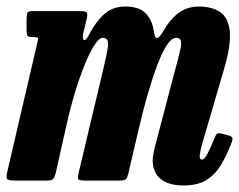

<svg xmlns="http://www.w3.org/2000/svg" viewBox="-33 -554 733 589"><path d="M69.5 -520H209Q225.5 -520 231 -517.2Q236.5 -514.5 234 -500L222.5 -452.5Q219 -435 224.5 -431.2Q230 -427.5 241 -449Q260.5 -487 286.5 -510.5Q312.5 -534 351 -534Q394 -534 414 -513Q434 -492 438.5 -460Q442 -437.5 448.2 -437Q454.5 -436.5 466 -455.5Q489.5 -496 515.8 -515Q542 -534 577.5 -534Q616 -534 641.5 -517.5Q667 -501 671.8 -459.2Q676.5 -417.5 654 -341L586.5 -110.5Q584 -102.5 581.8 -90.2Q579.5 -78 579.5 -75Q579.5 -64.5 586 -64.5Q594.5 -64.5 603.8 -82.8Q613 -101 625.5 -131Q629 -141 632.8 -143.8Q636.5 -146.5 647.5 -144L666 -139Q678 -136 679.8 -131.5Q681.5 -127 676 -112.5Q661.5 -75.5 644 -46.8Q626.5 -18 599.8 -1.5Q573 15 530 15Q484.5 15 460 -5Q435.5 -25 435.5 -61.5Q435.5 -72 438 -85Q440.5 -98 443.5 -108.5L499 -320Q514.5 -375.5 521.2 -406.8Q528 -438 507.5 -438Q493 -438 477.8 -414Q462.5 -390 447.8 -350Q433 -310 419 -261Q405 -212 393.5 -162L360.5 -21Q357.5 -9 353.2 -4.5Q349 0 334 0H229.5Q209 0 207 -4.8Q205 -9.5 209 -27L282 -334Q295 -386 298.2 -412Q301.5 -438 282 -438Q271 -438 256.2 -415Q241.5 -392 226 -353.5Q210.5 -315 196 -266.8Q181.5 -218.5 170.5 -168L138 -23.5Q134.5 -10 130 -5Q125.5 0 109 0H15.5Q-9 0 -11.8 -5.8Q-14.5 -11.5 -10 -30L79.5 -414.5Q83 -430.5 83.8 -435.2Q84.5 -440 72.5 -440H69.5Q56.5 -440 52.5 -443.2Q48.5 -446.5 48.5 -463V-496Q48.5 -511 51.5 -515.5Q54.5 -520 69.5 -520Z"/></svg>

Font: Besley* Condensed
Style: Bold Italic
Weight: 700
Width: 3
Italic angle: -13°
Designer: Owen Earl
Foundry: indestructible type*
Version: Version 3.000; ttfautohint (v1.8.3)